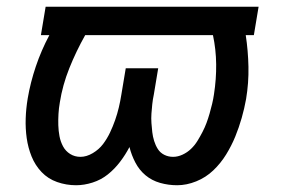

<svg xmlns="http://www.w3.org/2000/svg" viewBox="-20 -540 840 568"><path d="M504 8Q478 8 453.5 1Q429 -6 410.5 -21.5Q392 -37 380.5 -59Q369 -81 363 -105Q351 -82 335 -61Q319 -40 299 -24Q279 -8 254 0Q229 8 205 8Q176 8 149 -1.5Q122 -11 103 -31Q84 -51 73.5 -77Q63 -103 59 -131.5Q55 -160 56 -189.5Q57 -219 62 -249Q70 -296 86 -343.5Q102 -391 126 -436H101L115 -520H745L731 -436H707Q714 -390 715 -342.5Q716 -295 708 -247Q703 -219 695 -191Q687 -163 676 -136Q665 -109 649 -83Q633 -57 611 -36Q589 -15 560.5 -3.5Q532 8 504 8ZM218 -76Q236 -76 254.5 -87Q273 -98 285 -114Q297 -130 305.5 -148Q314 -166 320.5 -184.5Q327 -203 331.5 -222Q336 -241 339 -260L352 -338H448L435 -260Q432 -246 430.5 -232Q429 -218 428 -204Q427 -190 428 -176Q429 -162 430.5 -149Q432 -136 436 -123Q440 -110 447 -99Q454 -88 466 -82Q478 -76 492 -76Q506 -76 520 -82.5Q534 -89 545 -99.5Q556 -110 564 -123Q572 -136 579 -149.5Q586 -163 591 -176.5Q596 -190 600 -204Q604 -218 607.5 -232.5Q611 -247 613 -261Q620 -306 619.5 -350Q619 -394 610 -436H232Q205 -388 185 -338Q165 -288 157 -237Q154 -220 153 -203Q152 -186 152.5 -169.5Q153 -153 156 -137Q159 -121 166.5 -107Q174 -93 187.5 -84.5Q201 -76 218 -76Z"/></svg>

Font: Iosevka Aile Medium Oblique
Style: Regular
Weight: 500
Italic angle: -9°
Designer: Belleve Invis
Foundry: Belleve Invis
Version: Version 31.1.0; ttfautohint (v1.8.4)